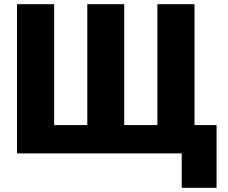

<svg xmlns="http://www.w3.org/2000/svg" viewBox="-20 -720 1088 915"><path d="M846 11H61V-700H238V-124H396V-700H572V-124H730V-700H907V-124H1012V175H846Z"/></svg>

Font: Repo
Style: ExtraBold
Weight: 800
Designer: Stefan Peev
Foundry: Context Ltd
Version: Version 001.000